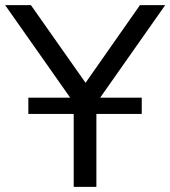

<svg xmlns="http://www.w3.org/2000/svg" viewBox="-23 -725 661 745"><path d="M263 0V-366L281 -301L-3 -705H97L313 -398H305L520 -705H618L334 -301L351 -366V0ZM87 -283V-346H527V-283Z"/></svg>

Font: Nunito Sans 9pt
Style: Regular
Weight: 400
Version: Version 3.101;gftools[0.9.27]